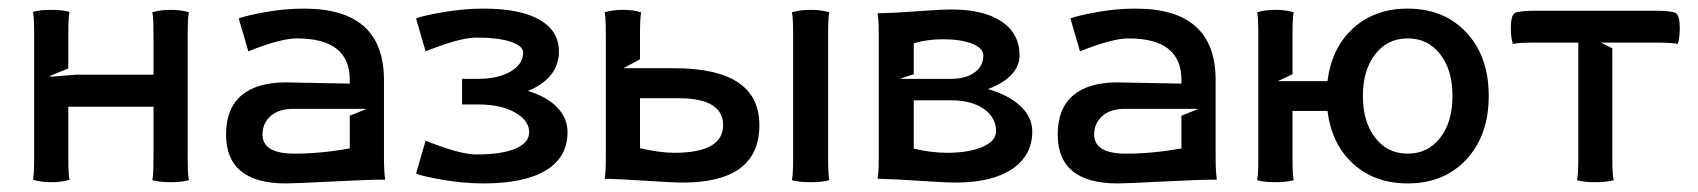

<svg xmlns="http://www.w3.org/2000/svg" viewBox="-20 -425 3979 450"><path d="M60.1 -58.1V-341.8Q60.1 -388.2 57.1 -397Q71.8 -401.9 100.1 -401.9Q128.4 -401.9 143.1 -397Q140.1 -388.2 140.1 -341.8V-264.6L97.2 -247.1L98.1 -245.1L159.2 -250H339.8V-341.8Q339.8 -387.2 336.9 -396Q354.5 -401.9 379.9 -401.9Q405.3 -401.9 422.9 -396Q419.9 -387.2 419.9 -341.8V-58.1Q419.9 -11.7 422.9 -2.9Q408.2 2 379.9 2Q351.6 2 336.9 -2.9Q339.8 -11.7 339.8 -58.1V-174.8H140.1V-58.1Q140.1 -12.7 143.1 -3.9Q125.5 2 100.1 2Q74.7 2 57.1 -3.9Q60.1 -12.7 60.1 -58.1Z M509.8 -109.9Q509.8 -170.4 545.7 -201.2Q581.5 -231.9 649.9 -231.9L799.8 -229V-237.8Q799.8 -335 675.8 -335Q637.7 -335 562 -304.7L539.6 -381.8Q555.7 -388.2 601.3 -396.5Q647 -404.8 692.9 -404.8Q878.4 -404.8 879.9 -240.2V-58.1Q879.9 -23.4 882.8 -3.9H876Q841.3 -3.9 756.1 0.5Q670.9 4.9 649.9 4.9Q509.8 4.9 509.8 -109.9ZM595.2 -109.9Q595.2 -64.9 669.9 -64.9Q731.4 -64.9 799.8 -77.1V-153.8L839.8 -169.9H668Q632.8 -169.9 614 -152.8Q595.2 -135.7 595.2 -109.9Z M955.1 -18.1 977.5 -95.2Q1058.1 -63 1096.2 -63Q1156.2 -63 1188.2 -76.7Q1220.2 -90.3 1220.2 -115.2Q1220.2 -142.6 1187 -161.4Q1153.8 -180.2 1101.1 -180.2H1063V-240.2H1101.1Q1147.9 -240.2 1177 -257.6Q1206.1 -274.9 1206.1 -301.8Q1206.1 -317.4 1177 -327.1Q1147.9 -336.9 1096.2 -336.9Q1058.1 -336.9 977.5 -304.7L955.1 -381.8Q970.7 -388.2 1019 -396.5Q1067.4 -404.8 1113.3 -404.8Q1199.2 -404.8 1244.6 -378.7Q1290 -352.5 1290 -304.2Q1290 -272.9 1271 -249.3Q1252 -225.6 1217.3 -211.9Q1261.2 -198.7 1285.6 -173.6Q1310.1 -148.4 1310.1 -115.2Q1310.1 -56.6 1259.8 -25.9Q1209.5 4.9 1113.3 4.9Q1067.4 4.9 1019 -3.4Q970.7 -11.7 955.1 -18.1Z M1480 -77.6Q1526.9 -66.9 1560.1 -66.9Q1674.8 -66.9 1674.8 -131.8Q1674.8 -194.8 1569.8 -194.8H1480ZM1399.9 -60.1V-341.8Q1399.9 -387.2 1397 -396Q1414.6 -401.9 1439.9 -401.9Q1465.3 -401.9 1482.9 -396Q1480 -387.2 1480 -341.8V-286.1L1440.9 -265.1H1560.1Q1759.8 -265.1 1759.8 -131.8Q1759.8 2.9 1580.1 2.9Q1557.6 2.9 1495.6 -1.2Q1433.6 -5.4 1401.4 -5.9H1397Q1399.9 -14.6 1399.9 -60.1ZM1838.9 -58.1V-341.8Q1838.9 -387.2 1835.9 -396Q1853.5 -401.9 1879.9 -401.9Q1906.2 -401.9 1923.8 -396Q1920.9 -387.2 1920.9 -341.8V-58.1Q1920.9 -11.7 1923.8 -2.9Q1909.2 2 1879.9 2Q1850.6 2 1835.9 -2.9Q1838.9 -11.7 1838.9 -58.1Z M2039.6 -60.1V-339.8Q2039.6 -385.3 2036.6 -394H2043Q2074.2 -394.5 2130.6 -398.7Q2187 -402.8 2209.5 -402.8Q2285.6 -402.8 2327.6 -374.5Q2369.6 -346.2 2369.6 -294.9Q2369.6 -270 2350.1 -249.5Q2330.6 -229 2295.4 -216.3Q2344.2 -202.1 2371.8 -176.3Q2399.4 -150.4 2399.4 -117.2Q2399.4 -60.5 2352.1 -28.8Q2304.7 2.9 2219.7 2.9Q2197.3 2.9 2135.3 -1.2Q2073.2 -5.4 2041 -5.9H2036.6Q2039.6 -14.6 2039.6 -60.1ZM2121.6 -76.7Q2162.1 -66.9 2199.7 -66.9Q2251 -66.9 2282.7 -80.8Q2314.5 -94.7 2314.5 -117.2Q2314.5 -149.9 2285.6 -169.9Q2256.8 -189.9 2209.5 -189.9H2121.6ZM2121.6 -251 2088.9 -240.2H2209.5Q2243.2 -240.2 2263.9 -255.1Q2284.7 -270 2284.7 -294.9Q2284.7 -312 2258.5 -322.5Q2232.4 -333 2189.5 -333Q2154.8 -333 2121.6 -323.7Z M2459 -109.9Q2459 -170.4 2494.9 -201.2Q2530.8 -231.9 2599.1 -231.9L2749 -229V-237.8Q2749 -335 2625 -335Q2586.9 -335 2511.2 -304.7L2488.8 -381.8Q2504.9 -388.2 2550.5 -396.5Q2596.2 -404.8 2642.1 -404.8Q2827.6 -404.8 2829.1 -240.2V-58.1Q2829.1 -23.4 2832 -3.9H2825.2Q2790.5 -3.9 2705.3 0.5Q2620.1 4.9 2599.1 4.9Q2459 4.9 2459 -109.9ZM2544.4 -109.9Q2544.4 -64.9 2619.1 -64.9Q2680.7 -64.9 2749 -77.1V-153.8L2789.1 -169.9H2617.2Q2582 -169.9 2563.2 -152.8Q2544.4 -135.7 2544.4 -109.9Z M2929.2 -58.1V-341.8Q2929.2 -387.2 2926.3 -396Q2943.8 -401.9 2969.2 -401.9Q2994.6 -401.9 3012.2 -396Q3009.3 -387.2 3009.3 -341.8V-251L2975.1 -234.9H3091.3Q3101.1 -313 3151.6 -358.9Q3202.1 -404.8 3279.3 -404.8Q3364.7 -404.8 3417 -348.6Q3469.2 -292.5 3469.2 -200.2Q3469.2 -107.9 3417 -51.5Q3364.7 4.9 3279.3 4.9Q3202.1 4.9 3151.6 -41Q3101.1 -86.9 3091.3 -165H3009.3V-58.1Q3009.3 -11.7 3012.2 -2.9Q2997.6 2 2969.2 2Q2940.9 2 2926.3 -2.9Q2929.2 -11.7 2929.2 -58.1ZM3174.3 -200.2Q3174.3 -139.2 3203.1 -102.1Q3231.9 -64.9 3279.3 -64.9Q3326.7 -64.9 3355.5 -102.1Q3384.3 -139.2 3384.3 -200.2Q3384.3 -260.7 3355.5 -297.9Q3326.7 -335 3279.3 -335Q3231.9 -335 3203.1 -297.9Q3174.3 -260.7 3174.3 -200.2Z M3679.2 -58.1V-325.2H3581.1Q3536.1 -325.2 3525.9 -321.8Q3521 -336.4 3521 -358.9Q3521 -388.7 3530.3 -394.3Q3539.6 -399.9 3581.1 -399.9H3856.9Q3898.4 -399.9 3907.7 -394.3Q3917 -388.7 3917 -358.9Q3917 -336.4 3912.1 -321.8Q3901.9 -325.2 3856.9 -325.2H3731.9Q3736.8 -322.8 3745.4 -318.4Q3753.9 -314 3758.8 -312V-58.1Q3758.8 -13.2 3762.2 -2.9Q3747.6 2 3719.2 2Q3690.4 2 3675.8 -2.9Q3679.2 -13.2 3679.2 -58.1Z"/></svg>

Font: Nikodecs
Style: Medium
Weight: 500
Version: Version 0.29